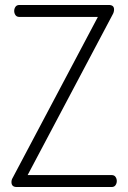

<svg xmlns="http://www.w3.org/2000/svg" viewBox="-20 -751 514 771"><path d="M91 -48H428Q439 -48 444 -40.5Q449 -33 449 -24Q449 -15 444 -7.5Q439 0 428 0H47Q26 0 26 -20Q26 -29 31 -37L373 -683H58Q47 -683 42 -690.5Q37 -698 37 -707Q37 -716 42 -723.5Q47 -731 58 -731H417Q438 -731 438 -713Q438 -702 432 -692Z"/></svg>

Font: AkaAcidDosis
Style: Light
Weight: 300
Designer: Edgar Tolentino, Pablo Impallari, Igino Marini, Aka-Acid
Foundry: Edgar Tolentino, Pablo Impallari, Igino Marini, Aka-Acid
Version: Version 1.007